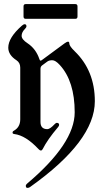

<svg xmlns="http://www.w3.org/2000/svg" viewBox="-20 -727 518 940"><path d="M20.5 0ZM95.2 -646V-695.8Q95.2 -707 106 -707H348.6Q359.4 -707 359.4 -695.8V-646Q359.4 -634.8 348.6 -634.8H106Q95.2 -634.8 95.2 -646ZM20.5 -493.7Q20.5 -542.5 86.9 -601.1Q95.2 -608.4 100.6 -608.4Q109.4 -608.4 109.4 -598.6Q109.4 -592.8 103 -586.4Q85.9 -569.3 85.9 -551.8Q85.9 -534.2 114.3 -515.6Q155.8 -488.3 172.9 -437.5Q175.3 -430.2 178.2 -430.2Q181.2 -430.2 184.6 -432.6L295.9 -514.6Q307.1 -522.9 313.2 -522.9Q319.3 -522.9 319.3 -514.2Q319.3 -501.5 346.2 -475.6Q444.3 -380.4 444.3 -231.4Q444.3 -36.6 127.4 188.5Q122.1 192.9 114.3 192.9Q106.4 192.9 106.4 182.6Q106.4 177.2 112.8 171.9Q345.7 -24.9 345.7 -177Q345.7 -329.1 272.9 -408.7Q251.5 -432.1 236.1 -432.1Q220.7 -432.1 211.9 -425.8L186 -406.7Q178.2 -400.9 178.2 -390.1V-129.9Q178.2 -94.7 211.9 -94.7Q224.6 -94.7 247.1 -118.7Q253.4 -125.5 258.3 -125.5Q269.5 -125.5 269.5 -115.2Q269.5 -110.8 263.7 -104Q212.9 -44.4 189 2.9Q185.5 9.8 180.2 9.8Q174.8 9.8 168.5 2.9Q106 -64 49.8 -70.8Q41.5 -71.8 41.5 -77.6Q41.5 -83.5 46.9 -86.4Q79.1 -104 79.1 -142.6V-396Q79.1 -419.9 60.5 -432.1Q20.5 -458 20.5 -493.7Z"/></svg>

Font: UnifrakturMaguntia
Style: Book
Weight: 400
Designer: j. 'mach' wust, Gerrit Ansmann, Georg Duffner, based on a font by Peter Wiegel, original typeface by Carl Albert Fahrenw
Version: Version 2017-03-19